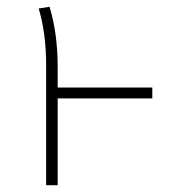

<svg xmlns="http://www.w3.org/2000/svg" viewBox="-20 -546 508 566"><path d="M429 -288V-256H150V0H116V-354Q116 -448 94 -521L126 -526Q150 -448 150 -348V-288Z"/></svg>

Font: Fira Sans UltraLight
Style: Regular
Weight: 200
Designer: Carrois Corporate & Edenspiekermann AG
Foundry: Carrois Corporate GbR & Edenspiekermann AG
Version: Version 4.106;PS 004.106;hotconv 1.0.70;makeotf.lib2.5.58329